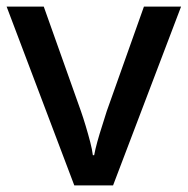

<svg xmlns="http://www.w3.org/2000/svg" viewBox="-20 -559 566 579"><path d="M204 0 0 -539H112L224 -224Q231 -204 238.5 -179Q246 -154 252 -131Q258 -108 260 -91H264Q267 -108 273.5 -131.5Q280 -155 288 -179.5Q296 -204 302 -224L414 -539H526L321 0Z"/></svg>

Font: Noto Sans Hebrew Medium
Style: Regular
Weight: 500
Designer: Monotype Design Team
Foundry: Monotype Imaging Inc.
Version: Version 2.003